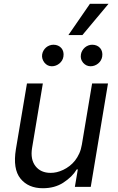

<svg xmlns="http://www.w3.org/2000/svg" viewBox="-20 -986 621 1013"><path d="M63.9 -198.9 122.2 -545.5H206L149.1 -204.5Q139.6 -144.9 167.3 -109.4Q195 -73.9 247.2 -73.9Q263.1 -73.9 279.3 -77.6Q295.5 -81.3 313.6 -89.8Q331 -98 346.9 -110.3Q362.9 -122.5 375.9 -139Q388.8 -155.5 398.3 -176.5Q407.7 -197.4 411.9 -223L465.9 -545.5H549.7L458.8 0H375L390.6 -92.3H384.9Q372.5 -71.7 354.8 -54.5Q337 -37.3 313.6 -22Q268.5 7.1 206 7.1Q129.3 7.1 88.1 -43.7Q46.9 -94.5 63.9 -198.9ZM454.5 -965.9H552.6L414.8 -801.1H340.9ZM407 -698.9Q408.7 -709.5 414.2 -718.9Q419.7 -728.3 427.7 -735.3Q435.7 -742.2 445.7 -746.1Q455.6 -750 466.6 -750Q480.1 -750 490.8 -745.2Q501.4 -740.4 508.5 -732.1Q515.6 -723.7 518.5 -712.4Q521.3 -701 519.2 -687.5Q517.4 -676.5 511.9 -667.3Q506.4 -658 498 -651.1Q489.7 -644.2 479.4 -640.3Q469.1 -636.4 458.1 -636.4Q434.7 -636.4 418.7 -654.8Q402.7 -673.3 407 -698.9ZM202.4 -698.9Q204.2 -709.5 209.5 -718.9Q214.8 -728.3 222.8 -735.3Q230.8 -742.2 240.9 -746.1Q251.1 -750 262.1 -750Q275.6 -750 286.2 -745.2Q296.9 -740.4 304 -732.1Q311.1 -723.7 313.9 -712.4Q316.8 -701 314.6 -687.5Q312.9 -676.5 307.4 -667.3Q301.8 -658 293.5 -651.1Q285.2 -644.2 274.9 -640.3Q264.6 -636.4 253.6 -636.4Q230.1 -636.4 214.5 -655.5Q198.9 -675.8 202.4 -698.9Z"/></svg>

Font: Inter P
Style: Italic
Weight: 400
Italic angle: -9.40001°
Designer: Rasmus Andersson
Foundry: rsms
Version: Version 3.018;git-588b23468